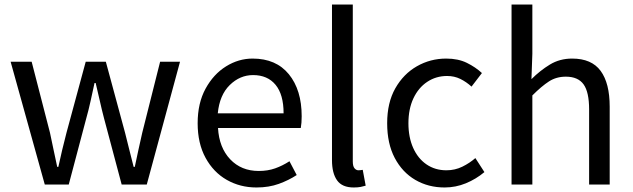

<svg xmlns="http://www.w3.org/2000/svg" viewBox="-20 -816 2797 849"><path d="M178 0 27 -543H120L201 -229Q209 -190 217 -153Q225 -116 233 -78H238Q246 -116 255 -153Q264 -190 274 -229L359 -543H448L533 -229Q543 -190 552 -153Q561 -116 571 -78H576Q584 -116 592 -153Q600 -190 609 -229L688 -543H776L629 0H518L440 -293Q430 -331 421.5 -369.5Q413 -408 403 -449H398Q389 -408 380.5 -369Q372 -330 361 -291L284 0Z M1114 13Q1042 13 983 -20.5Q924 -54 889 -118Q854 -182 854 -271Q854 -360 889 -424Q924 -488 979.5 -522.5Q1035 -557 1097 -557Q1201 -557 1257.5 -487.5Q1314 -418 1314 -302Q1314 -287 1313 -274Q1312 -261 1310 -250H944Q949 -163 998 -111.5Q1047 -60 1124 -60Q1164 -60 1196.5 -71.5Q1229 -83 1260 -103L1292 -42Q1257 -19 1213 -3Q1169 13 1114 13ZM943 -315H1234Q1234 -398 1198.5 -441Q1163 -484 1099 -484Q1041 -484 996 -440Q951 -396 943 -315Z M1544 13Q1493 13 1470.5 -18.5Q1448 -50 1448 -108V-796H1540V-102Q1540 -81 1547.5 -72Q1555 -63 1565 -63Q1569 -63 1573 -63.5Q1577 -64 1584 -65L1597 5Q1587 8 1575 10.5Q1563 13 1544 13Z M1946 13Q1874 13 1816.5 -20.5Q1759 -54 1725.5 -117.5Q1692 -181 1692 -271Q1692 -362 1728 -425.5Q1764 -489 1823.5 -523Q1883 -557 1953 -557Q2006 -557 2044.5 -538Q2083 -519 2111 -493L2065 -433Q2042 -454 2015.5 -467Q1989 -480 1957 -480Q1908 -480 1869 -454Q1830 -428 1808 -381Q1786 -334 1786 -271Q1786 -209 1807 -162Q1828 -115 1866 -89Q1904 -63 1954 -63Q1992 -63 2024.5 -79Q2057 -95 2082 -117L2122 -55Q2085 -24 2040 -5.5Q1995 13 1946 13Z M2242 0V-796H2334V-578L2330 -466Q2368 -504 2411.5 -530.5Q2455 -557 2510 -557Q2596 -557 2636 -502.5Q2676 -448 2676 -344V0H2585V-332Q2585 -409 2560.5 -443Q2536 -477 2482 -477Q2440 -477 2407.5 -456Q2375 -435 2334 -394V0Z"/></svg>

Font: Chocolate Classical Sans
Style: Regular
Weight: 400
Designer: 田海東、宇文滿月
Foundry: Moonlit Owen
Version: Version 1.001